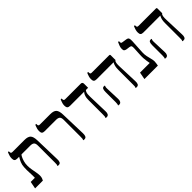

<svg xmlns="http://www.w3.org/2000/svg" viewBox="185 -1546 2510 2510"><g transform="rotate(-45 1440.0 -291.0)"><path d="M457 3Q453 3 447.5 2.5Q442 2 438 1V-5Q442 -10 443.5 -19Q445 -28 445 -57V-369Q445 -410 428 -425Q411 -440 372 -440H134Q106 -440 94.5 -452Q83 -464 83 -492Q83 -514 88 -533Q93 -552 99 -566Q105 -580 107 -586H123V-575Q123 -559 128.5 -552.5Q134 -546 150 -546H372Q436 -546 461 -519Q486 -492 488 -425L498 -67Q500 -37 491.5 -17Q483 3 457 3ZM23 0 42 -100H119Q120 -116 119.5 -139.5Q119 -163 117.5 -190.5Q116 -218 115.5 -245.5Q115 -273 117 -297Q119 -338 133 -372.5Q147 -407 167 -438V-456H212V-440Q206 -437 194 -414.5Q182 -392 171.5 -356.5Q161 -321 161 -279Q161 -245 167.5 -207.5Q174 -170 180.5 -135Q187 -100 187 -73Q187 -47 180 -29Q173 -11 167 0Z M933 3Q929 3 923.5 2.5Q918 2 914 1V-5Q918 -10 919.5 -19Q921 -28 921 -57V-369Q921 -410 904 -425Q887 -440 849 -440H641Q612 -440 600.5 -452Q589 -464 589 -492Q589 -514 594 -533Q599 -552 605 -566Q611 -580 613 -586H630V-571Q630 -559 635.5 -552.5Q641 -546 657 -546H849Q912 -546 937 -519Q962 -492 964 -425L975 -67Q976 -37 967.5 -17Q959 3 933 3Z M1110 -440Q1081 -440 1069.5 -453Q1058 -466 1058 -494Q1058 -515 1063 -533.5Q1068 -552 1074 -566Q1080 -580 1082 -586H1099V-570Q1099 -560 1104.5 -553Q1110 -546 1126 -546H1413Q1430 -546 1436.5 -536.5Q1443 -527 1443 -515V-440ZM1345 4Q1340 4 1335 3.5Q1330 3 1326 2V-4Q1330 -9 1331.5 -18Q1333 -27 1333 -56V-326Q1333 -365 1341 -389Q1349 -413 1358 -425Q1367 -437 1369 -439V-470H1402V-440Q1393 -430 1387.5 -416.5Q1382 -403 1380 -383Q1378 -363 1379 -335L1387 -61Q1389 -32 1378.5 -14Q1368 4 1345 4Z M1900 4Q1896 4 1890.5 3.5Q1885 3 1881 2V-4Q1886 -11 1887 -19.5Q1888 -28 1888 -56V-326Q1888 -365 1894 -389Q1900 -413 1906.5 -425Q1913 -437 1914 -439V-440H1601Q1572 -440 1560.5 -452Q1549 -464 1549 -492Q1549 -515 1554 -533.5Q1559 -552 1565 -566Q1571 -580 1573 -586H1590V-575Q1590 -559 1595.5 -552.5Q1601 -546 1617 -546H1938Q1953 -546 1953 -532V-444L1948 -440Q1937 -432 1933 -406Q1929 -380 1931 -337L1941 -66Q1943 -36 1934.5 -16Q1926 4 1900 4ZM1576 4Q1566 4 1558 2V-4Q1560 -8 1562.5 -16Q1565 -24 1565 -49V-239Q1565 -273 1573 -290.5Q1581 -308 1602 -308Q1606 -308 1610.5 -307.5Q1615 -307 1618 -306V-300Q1615 -296 1612.5 -286.5Q1610 -277 1611 -254L1618 -61Q1620 -34 1609.5 -15Q1599 4 1576 4Z M2044 0 2063 -100H2242Q2238 -124 2234 -147.5Q2230 -171 2228 -199.5Q2226 -228 2228 -266L2234 -379Q2236 -408 2230 -419.5Q2224 -431 2201 -434L2155 -440Q2136 -443 2124.5 -452Q2113 -461 2113 -487Q2113 -516 2124.5 -543Q2136 -570 2143 -586H2159V-569Q2159 -556 2163 -551Q2167 -546 2181 -544L2240 -535Q2271 -531 2278 -513.5Q2285 -496 2283 -461L2272 -269Q2270 -229 2277.5 -192.5Q2285 -156 2293.5 -125Q2302 -94 2302 -70Q2302 -54 2298.5 -34Q2295 -14 2293 0Z M2764 4Q2760 4 2754.5 3.5Q2749 3 2745 2V-4Q2750 -11 2751 -19.5Q2752 -28 2752 -56V-326Q2752 -365 2758 -389Q2764 -413 2770.5 -425Q2777 -437 2778 -439V-440H2465Q2436 -440 2424.5 -452Q2413 -464 2413 -492Q2413 -515 2418 -533.5Q2423 -552 2429 -566Q2435 -580 2437 -586H2454V-575Q2454 -559 2459.5 -552.5Q2465 -546 2481 -546H2802Q2817 -546 2817 -532V-444L2812 -440Q2801 -432 2797 -406Q2793 -380 2795 -337L2805 -66Q2807 -36 2798.5 -16Q2790 4 2764 4ZM2440 4Q2430 4 2422 2V-4Q2424 -8 2426.5 -16Q2429 -24 2429 -49V-239Q2429 -273 2437 -290.5Q2445 -308 2466 -308Q2470 -308 2474.5 -307.5Q2479 -307 2482 -306V-300Q2479 -296 2476.5 -286.5Q2474 -277 2475 -254L2482 -61Q2484 -34 2473.5 -15Q2463 4 2440 4Z"/></g></svg>

Font: Frank Ruhl Libre
Style: Regular
Weight: 400
Designer: Yanek Iontef
Foundry: Fontef
Version: Version 6.004